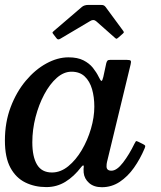

<svg xmlns="http://www.w3.org/2000/svg" viewBox="-24 -770 672 802"><path d="M580 -150Q561.5 -106 535.5 -69.2Q509.5 -32.5 475.8 -10.2Q442 12 401.5 12Q368 12 348 -5.8Q328 -23.5 325.5 -49Q325 -59 325 -64.5Q325 -70 326 -74Q325.5 -85 315.5 -72.5Q285 -32.5 249 -10.5Q213 11.5 169.5 11.5Q121 11.5 81.8 -7.8Q42.5 -27 19.5 -69.5Q-3.5 -112 -3.5 -183Q-3.5 -259 20.5 -322.5Q44.5 -386 83.8 -432.8Q123 -479.5 169.8 -505Q216.5 -530.5 262 -530.5Q300 -530.5 324.5 -518Q349 -505.5 364 -486.8Q379 -468 388.5 -448.5Q396 -432.5 399.8 -432Q403.5 -431.5 407.5 -448.5L420 -506.5Q422 -513.5 425 -516.8Q428 -520 437.5 -520H504Q519.5 -520 522 -516.2Q524.5 -512.5 521.5 -500.5L423 -93.5Q421 -85.5 421 -75Q421 -57 441.5 -57Q464 -57 490 -91Q516 -125 537.5 -169.5Q541.5 -177.5 543.5 -179.8Q545.5 -182 553.5 -178L573.5 -168Q581.5 -164 582.5 -161Q583.5 -158 580 -150ZM370 -324.5Q370 -364.5 360.5 -397.5Q351 -430.5 330 -450.5Q309 -470.5 274.5 -470.5Q242.5 -470.5 213.2 -444.8Q184 -419 161 -376Q138 -333 124.5 -280.8Q111 -228.5 111 -175.5Q111 -115 130.8 -82.2Q150.5 -49.5 193 -49.5Q229 -49.5 261 -75.5Q293 -101.5 317.5 -143Q342 -184.5 356 -232.5Q370 -280.5 370 -324.5ZM211 -611.5 199.5 -626.5Q194.5 -632.5 195.2 -634.5Q196 -636.5 202.5 -642L318 -741Q328 -749.5 346 -749.5H395.5Q405.5 -749.5 409.5 -747.5Q413.5 -745.5 417 -741L491 -640.5Q493.5 -636.5 493.2 -634.8Q493 -633 488.5 -629L471 -613.5Q464 -607.5 462 -608Q460 -608.5 455 -613L377.5 -681.5Q366.5 -691 352.5 -682L228.5 -608.5Q222 -604.5 218.2 -605.5Q214.5 -606.5 211 -611.5Z"/></svg>

Font: Besley* Medium
Style: Italic
Weight: 500
Italic angle: -13°
Designer: Owen Earl
Foundry: indestructible type*
Version: Version 3.000; ttfautohint (v1.8.3)